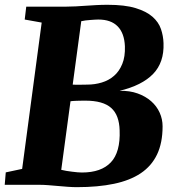

<svg xmlns="http://www.w3.org/2000/svg" viewBox="-26 -771 732 801"><path d="M-2 -51.8 66.4 -66.4 147.9 -676.8 77.1 -689.5 83.5 -743.2H247.6Q269 -743.2 290 -744.4Q311 -745.6 332.8 -747.1Q354.5 -748.5 376.7 -749.8Q398.9 -751 422.9 -751Q494.6 -751 539.6 -737.3Q584.5 -723.6 610.1 -701.2Q635.7 -678.7 645.5 -649.9Q655.3 -621.1 656.2 -590.8Q659.2 -510.7 612.8 -462.6Q566.4 -414.6 472.7 -392.1Q515.1 -393.1 548.3 -381.1Q581.5 -369.1 604.7 -348.6Q627.9 -328.1 640.1 -301Q652.3 -273.9 652.3 -244.1Q652.3 -175.3 629.4 -127Q606.4 -78.6 561.3 -48.3Q516.1 -18.1 449.5 -4.2Q382.8 9.8 294.9 9.8Q277.3 9.8 256.8 8.3Q236.3 6.8 215.6 4.9Q194.8 2.9 175 1.5Q155.3 0 138.7 0H-6.3ZM329.1 -351.1Q314.9 -351.1 305.4 -350.8Q295.9 -350.6 289.1 -350.3Q282.2 -350.1 277.3 -349.6Q272.5 -349.1 268.1 -348.6L229.5 -62.5Q238.8 -60.1 250.7 -58.1Q262.7 -56.2 274.7 -54.7Q286.6 -53.2 297.4 -52.2Q308.1 -51.3 315.9 -51.3Q396.5 -51.3 436.5 -93.8Q476.6 -136.2 473.1 -227.5Q472.2 -258.8 463.6 -282Q455.1 -305.2 438 -320.6Q420.9 -335.9 394 -343.5Q367.2 -351.1 329.1 -351.1ZM384.3 -689.5Q378.4 -689.5 369.9 -689Q361.3 -688.5 351.3 -687.7Q341.3 -687 331.3 -685.8Q321.3 -684.6 313 -682.6L277.3 -418Q293 -417 306.6 -417.5Q320.3 -418 337.9 -418Q369.6 -418 398.7 -426.8Q427.7 -435.5 449.7 -454.6Q471.7 -473.6 484.1 -504.2Q496.6 -534.7 495.1 -578.1Q492.7 -632.8 464.8 -661.1Q437 -689.5 384.3 -689.5Z"/></svg>

Font: Merriweather UltraBold
Style: Italic
Weight: 900
Italic angle: -7°
Designer: Eben Sorkin ( eben@eyebytes.com )
Foundry: Eben Sorkin ( eben@eyebytes.com )
Version: Version 1.52; ttfautohint (v1.4.1)